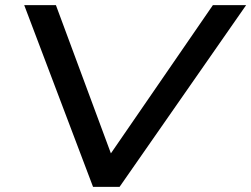

<svg xmlns="http://www.w3.org/2000/svg" viewBox="-20 -725 975 745"><path d="M341 0 74 -705H197L411 -128H409L806 -705H935L444 0Z"/></svg>

Font: Nunito Sans 7pt Expanded Medium
Style: Italic
Weight: 500
Width: 7
Italic angle: -9°
Designer: Vernon Adams
Foundry: Vernon Adams
Version: Version 3.101;gftools[0.9.27]